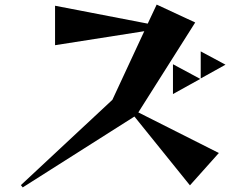

<svg xmlns="http://www.w3.org/2000/svg" viewBox="-20 -765 1040 837"><path d="M71 42 470 -330 609 -629 220 -568V-740L624 -662L663 -745L831 -667L583 -275L934 -98L808 43L566 -257L79 52ZM734 -485 853 -421 734 -355ZM855 -541 963 -483 855 -423Z"/></svg>

Font: Tiejili SC
Style: Regular
Weight: 400
Designer: Buernia
Foundry: Ershou Xiaoxi Press
Version: Version 1.100